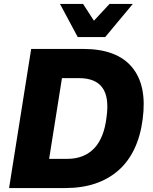

<svg xmlns="http://www.w3.org/2000/svg" viewBox="-20 -953 777 973"><path d="M26 0 138 -705H402Q572 -705 649 -612.5Q726 -520 703 -349Q692 -263 660.5 -197.5Q629 -132 579 -88.5Q529 -45 462 -22.5Q395 0 310 0ZM229 -148H321Q364 -148 398 -161.5Q432 -175 457 -201Q482 -227 498 -267Q514 -307 520 -360Q534 -460 499 -508.5Q464 -557 381 -557H294ZM374 -765 284 -933H401L456 -848L535 -933H653L513 -765Z"/></svg>

Font: Nunito Sans 10pt SemiCondensed Black
Style: Italic
Weight: 900
Width: 4
Italic angle: -9°
Designer: Vernon Adams
Foundry: Vernon Adams
Version: Version 3.101;gftools[0.9.27]